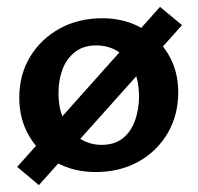

<svg xmlns="http://www.w3.org/2000/svg" viewBox="-20 -487 574 558"><path d="M258 13Q194 13 143.5 -15Q93 -43 64.5 -92Q36 -141 36 -203Q36 -270 67.5 -322Q99 -374 153.5 -404Q208 -434 277 -434Q341 -434 390.5 -406Q440 -378 469 -329.5Q498 -281 498 -219Q498 -152 467 -99.5Q436 -47 382 -17Q328 13 258 13ZM275 -66Q314 -66 338 -86Q362 -106 373 -138.5Q384 -171 384 -206Q384 -254 367.5 -287Q351 -320 323 -337.5Q295 -355 260 -355Q222 -355 197.5 -335.5Q173 -316 161.5 -285Q150 -254 150 -217Q150 -169 167 -135.5Q184 -102 212.5 -84Q241 -66 275 -66ZM93 51 30 -2 445 -467 509 -414Z"/></svg>

Font: Ysabeau Office
Style: Bold
Weight: 700
Designer: Christian Thalmann (Catharsis Fonts)
Version: Version 2.001;gftools[0.9.30]; featfreeze: tnum,lnum,ss02